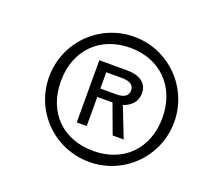

<svg xmlns="http://www.w3.org/2000/svg" viewBox="-91 -857 731 688"><g transform="rotate(20 275.0 -513.5)"><path d="M312 -275C443 -275 550 -381 550 -513C550 -645 443 -752 312 -752C179 -752 73 -645 73 -513C73 -381 179 -275 312 -275ZM260 -393V-504H318L359 -393H401L356 -508C379 -516 406 -533 406 -571C406 -609 377 -630 327 -630H222V-393ZM312 -317C196 -317 118 -394 118 -513C118 -631 196 -710 312 -710C426 -710 505 -631 505 -513C505 -394 426 -317 312 -317ZM260 -598H318C356 -598 366 -584 366 -567C366 -543 345 -536 321 -536H260Z"/></g></svg>

Font: Cheyenne Sans Light
Style: Italic
Weight: 300
Italic angle: -8.13011°
Designer: The Public Sans project authors (U.S. Web Design System), Libre Franklin designed by Pablo Impallari and Rodrigo Fuenzal
Foundry: The Cheyenne Sans Project Authors
Version: Version 2.007